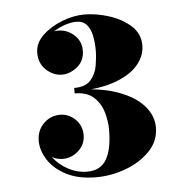

<svg xmlns="http://www.w3.org/2000/svg" viewBox="-41 -952 531 543"><g transform="rotate(-5 224.5 -681.0)"><path d="M211.5 -451Q161.5 -451 127.2 -468.5Q93 -486 75.5 -513Q58 -540 58 -567.5Q58 -597 77.5 -616.5Q97 -636 124 -636Q149 -636 167.5 -618Q186 -600 186 -572.5Q186 -547 166.5 -529Q147 -511 122 -511Q98 -511 78.2 -528Q58.5 -545 58.5 -567.5H74Q74 -542 90.5 -519.5Q107 -497 133 -483Q159 -469 187.5 -469Q225.5 -469 242.2 -498Q259 -527 259 -583Q259 -605.5 251.8 -631Q244.5 -656.5 225.5 -674.5Q206.5 -692.5 171 -692.5V-702Q243.5 -702 292.5 -684.5Q341.5 -667 366.5 -638.8Q391.5 -610.5 391.5 -577Q391.5 -538 364 -509.8Q336.5 -481.5 295.2 -466.2Q254 -451 211.5 -451ZM171 -698V-708Q203.5 -708 218.2 -725Q233 -742 237 -765.8Q241 -789.5 241 -808.5Q241 -831 237 -850.5Q233 -870 222.5 -882Q212 -894 192.5 -894Q180 -894 162.8 -888.8Q145.5 -883.5 129.5 -873.2Q113.5 -863 102.8 -848.5Q92 -834 92 -815.5H76.5Q76.5 -840.5 97 -857Q117.5 -873.5 140.5 -873.5Q165 -873.5 184.8 -856Q204.5 -838.5 204.5 -811.5Q204.5 -782.5 183.8 -765.5Q163 -748.5 140.5 -748.5Q115.5 -748.5 95.5 -767.2Q75.5 -786 75.5 -815.5Q75.5 -843.5 98.2 -865.2Q121 -887 154 -899.8Q187 -912.5 217.5 -912.5Q251 -912.5 287.2 -901Q323.5 -889.5 348.5 -867.2Q373.5 -845 373.5 -811.5Q373.5 -781.5 351.8 -755.8Q330 -730 285.2 -714Q240.5 -698 171 -698Z"/></g></svg>

Font: Bodoni Moda 9pt Black
Style: Regular
Weight: 900
Designer: Owen Earl
Foundry: indestructible type
Version: Version 2.005